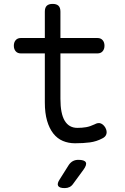

<svg xmlns="http://www.w3.org/2000/svg" viewBox="-20 -725 640 985"><path d="M480 -530Q497 -530 506.5 -519Q516 -508 516 -490.5Q516 -473 506.5 -462Q497 -451 480 -451H290V-218Q290 -142 312 -105.5Q334 -69 377 -69Q401 -69 421.5 -72.5Q442 -76 465 -87Q483 -97 496.5 -92Q510 -87 520 -71Q530 -53 526 -38Q522 -23 505 -15Q475 1 441.5 5.5Q408 10 365 10Q331 10 302.5 -2Q274 -14 253.5 -40Q233 -66 221.5 -105.5Q210 -145 210 -200V-451H87Q70 -451 60.5 -462Q51 -473 51 -490.5Q51 -508 60.5 -519Q70 -530 87 -530H210V-665Q210 -686 220 -695.5Q230 -705 250 -705Q270 -705 280 -695.5Q290 -686 290 -665V-530ZM287 194 333 121Q342 108 354 101.5Q366 95 382 95Q413 95 420 107.5Q427 120 408 146L356 217Q348 229 337 234.5Q326 240 312 240Q284 240 278 228Q272 216 287 194Z"/></svg>

Font: Maple Mono Normal NL Light
Style: Regular
Weight: 300
Monospace: yes
Designer: subframe7536
Version: Version 7.000